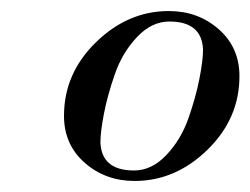

<svg xmlns="http://www.w3.org/2000/svg" viewBox="-20 -726 454 348"><path d="M96 -516Q96 -593 154 -649.5Q212 -706 286 -706Q339 -706 376.5 -673Q414 -640 414 -588Q414 -511 356 -454.5Q298 -398 224 -398Q171 -398 133.5 -431Q96 -464 96 -516ZM162 -468Q164 -417 223 -417Q255 -417 281.5 -445Q308 -473 321.5 -511.5Q335 -550 341.5 -583.5Q348 -617 348 -636Q346 -687 287 -687Q255 -687 228.5 -659Q202 -631 188.5 -592.5Q175 -554 168.5 -520.5Q162 -487 162 -468Z"/></svg>

Font: Justus
Style: Italic
Weight: 400
Italic angle: -12°
Version: Version 001.001